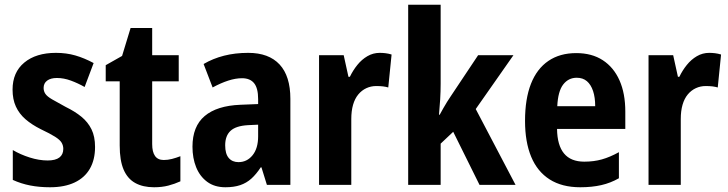

<svg xmlns="http://www.w3.org/2000/svg" viewBox="-20 -780 3071 810"><path d="M381 -160Q381 -106 359 -68Q337 -30 294.5 -10Q252 10 191 10Q146 10 107.5 2.5Q69 -5 34 -21V-147Q66 -128 105.5 -115.5Q145 -103 181 -103Q214 -103 230.5 -115.5Q247 -128 247 -152Q247 -166 240 -178Q233 -190 212.5 -203Q192 -216 152 -235Q114 -254 87.5 -277Q61 -300 47 -330.5Q33 -361 33 -402Q33 -475 82.5 -516Q132 -557 216 -557Q260 -557 298 -546Q336 -535 375 -514L337 -413Q309 -429 279 -440Q249 -451 220 -451Q194 -451 179 -440Q164 -429 164 -409Q164 -395 171.5 -384Q179 -373 199.5 -361Q220 -349 257 -329Q296 -310 323.5 -287.5Q351 -265 366 -234.5Q381 -204 381 -160Z M671 -105Q688 -105 705.5 -109.5Q723 -114 741 -121V-15Q717 -4 690 3Q663 10 630 10Q583 10 550.5 -8Q518 -26 501.5 -64.5Q485 -103 485 -166V-437H426V-505L495 -544L531 -662H622V-547H734V-437H622V-172Q622 -139 634 -122Q646 -105 671 -105Z M1027 -557Q1114 -557 1159.5 -508Q1205 -459 1205 -363V0H1106L1083 -74H1080Q1061 -45 1040.5 -26.5Q1020 -8 993.5 1Q967 10 931 10Q885 10 854 -13Q823 -36 807.5 -74.5Q792 -113 792 -161Q792 -247 843.5 -290.5Q895 -334 994 -338L1069 -341V-362Q1069 -408 1052 -429Q1035 -450 1001 -450Q974 -450 943 -440Q912 -430 877 -411L839 -510Q878 -533 925 -545Q972 -557 1027 -557ZM1026 -252Q975 -249 952.5 -228Q930 -207 930 -167Q930 -131 945 -113.5Q960 -96 986 -96Q1022 -96 1045.5 -125Q1069 -154 1069 -205V-254Z M1582 -557Q1594 -557 1606.5 -555.5Q1619 -554 1632 -550L1618 -411Q1608 -414 1596 -415.5Q1584 -417 1567 -417Q1545 -417 1525.5 -408Q1506 -399 1491.5 -381.5Q1477 -364 1469.5 -338Q1462 -312 1462 -278V0H1326V-547H1430L1450 -456H1456Q1469 -483 1487.5 -506Q1506 -529 1530 -543Q1554 -557 1582 -557Z M1839 -427Q1839 -395 1837 -361Q1835 -327 1832 -296H1835Q1842 -309 1850 -323Q1858 -337 1866 -350Q1874 -363 1881 -373L1997 -547H2146L1987 -320L2155 0H2003L1892 -224L1839 -174V0H1702V-760H1839Z M2411 -556Q2477 -556 2523 -526Q2569 -496 2593.5 -441Q2618 -386 2618 -309V-236H2330Q2331 -167 2359.5 -132.5Q2388 -98 2445 -98Q2485 -98 2519 -107.5Q2553 -117 2591 -138V-28Q2556 -8 2516.5 1Q2477 10 2428 10Q2351 10 2299 -23Q2247 -56 2221 -118.5Q2195 -181 2195 -270Q2195 -363 2220 -426.5Q2245 -490 2293.5 -523Q2342 -556 2411 -556ZM2413 -452Q2378 -452 2356 -423.5Q2334 -395 2331 -332H2491Q2491 -369 2482 -396Q2473 -423 2456 -437.5Q2439 -452 2413 -452Z M2972 -557Q2984 -557 2996.5 -555.5Q3009 -554 3022 -550L3008 -411Q2998 -414 2986 -415.5Q2974 -417 2957 -417Q2935 -417 2915.5 -408Q2896 -399 2881.5 -381.5Q2867 -364 2859.5 -338Q2852 -312 2852 -278V0H2716V-547H2820L2840 -456H2846Q2859 -483 2877.5 -506Q2896 -529 2920 -543Q2944 -557 2972 -557Z"/></svg>

Font: Noto Sans Khmer Condensed
Style: Bold
Weight: 700
Width: 3
Designer: Danh Hong and the Monotype Design Team
Foundry: Monotype Imaging Inc.
Version: Version 2.004